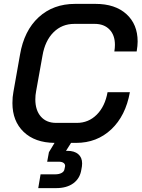

<svg xmlns="http://www.w3.org/2000/svg" viewBox="-20 -728 729 989"><path d="M569 -463Q572 -481 572 -497Q572 -547 544 -576Q516 -605 468 -605H363Q299 -605 255.5 -561.5Q212 -518 199 -442L166 -258Q162 -238 162 -216Q162 -160 190.5 -127.5Q219 -95 269 -95H376Q436 -95 478.5 -137.5Q521 -180 534 -253H649Q627 -131 553 -61.5Q479 8 372 8H346L320 49H328Q363 49 383 66Q403 83 403 114Q403 124 402 129L399 146Q392 191 358 216Q324 241 269 241H177L189 170H264Q284 170 297 163Q310 156 312 144L315 130Q317 119 308.5 112Q300 105 283 105H223L232 56L261 8Q160 7 102 -48.5Q44 -104 44 -197Q44 -229 49 -254L83 -446Q104 -570 179 -639Q254 -708 367 -708H472Q573 -708 631 -655.5Q689 -603 689 -514Q689 -493 684 -463Z"/></svg>

Font: Bai Jamjuree SemiBold
Style: Italic
Weight: 600
Italic angle: -10°
Version: Version 1.000; ttfautohint (v1.6)